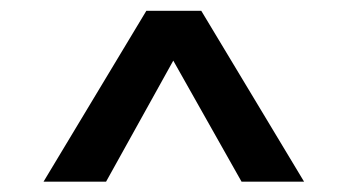

<svg xmlns="http://www.w3.org/2000/svg" viewBox="-20 -883 655 362"><path d="M359.5 -862.6 553.3 -540.5H435.4L306.7 -768.7L180 -540.5H62.1L255.9 -862.6Z"/></svg>

Font: Fira Code Medium
Style: Regular
Weight: 500
Designer: Carrois Corporate, Edenspiekermann AG, Nikita Prokopov
Foundry: Carrois Corporate, Edenspiekermann AG, Nikita Prokopov
Version: Version 6.002